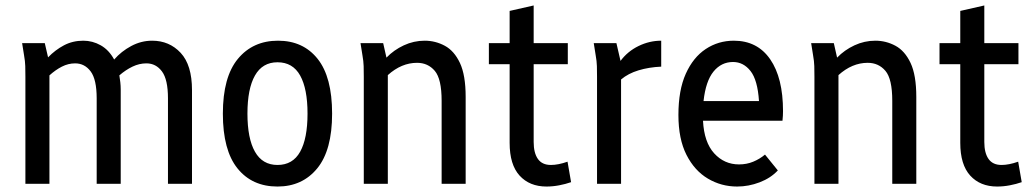

<svg xmlns="http://www.w3.org/2000/svg" viewBox="-20 -673 3783 703"><path d="M61 -515H144L156 -463Q182 -490 214 -507Q246 -524 285 -524Q319 -524 349 -507Q379 -490 398 -455Q424 -485 460.5 -504.5Q497 -524 537 -524Q600 -524 641.5 -479.5Q683 -435 683 -343V0H595V-313Q595 -382 573 -411.5Q551 -441 516 -441Q490 -441 465 -429Q440 -417 417 -397Q419 -385 420.5 -372Q422 -359 422 -345V0H334V-313Q334 -382 312 -411.5Q290 -441 255 -441Q230 -441 206.5 -429Q183 -417 161 -397V0H73V-392Q73 -413 72.5 -431Q72 -449 68 -471Z M796 -257Q796 -391 851 -457.5Q906 -524 998 -524Q1090 -524 1143 -457.5Q1196 -391 1196 -257Q1196 -123 1141.5 -56.5Q1087 10 996 10Q903 10 849.5 -56.5Q796 -123 796 -257ZM886 -257Q886 -166 913.5 -117.5Q941 -69 996 -69Q1052 -69 1079 -117.5Q1106 -166 1106 -257Q1106 -348 1079 -396.5Q1052 -445 996 -445Q941 -445 913.5 -396.5Q886 -348 886 -257Z M1300 -515H1383L1395 -462Q1422 -490 1458.5 -507Q1495 -524 1535 -524Q1574 -524 1608.5 -505.5Q1643 -487 1664 -442.5Q1685 -398 1685 -318V0H1597V-304Q1597 -384 1572 -413.5Q1547 -443 1507 -443Q1450 -443 1400 -398V0H1312V-392Q1312 -413 1311.5 -431Q1311 -449 1307 -471Z M1770 -438V-515H1846V-633L1934 -653V-515H2059V-438H1934V-153Q1934 -113 1949.5 -91Q1965 -69 1997 -69Q2024 -69 2058 -81L2071 -6Q2051 1 2027.5 5.5Q2004 10 1981 10Q1919 10 1882.5 -30Q1846 -70 1846 -150V-438Z M2154 -515H2237L2252 -450Q2278 -485 2318 -504.5Q2358 -524 2401 -524V-429Q2356 -427 2318 -415.5Q2280 -404 2254 -382V0H2166V-392Q2166 -413 2165.5 -431Q2165 -449 2161 -471Z M2464 -252Q2464 -343 2491 -403Q2518 -463 2564 -493.5Q2610 -524 2667 -524Q2753 -524 2800 -456Q2847 -388 2847 -266Q2847 -258 2846.5 -249Q2846 -240 2845 -231H2554Q2558 -152 2595 -111.5Q2632 -71 2686 -71Q2714 -71 2738 -81Q2762 -91 2781 -107L2828 -49Q2802 -21 2761.5 -5.5Q2721 10 2679 10Q2621 10 2572 -19Q2523 -48 2493.5 -106Q2464 -164 2464 -252ZM2664 -446Q2621 -446 2592.5 -411Q2564 -376 2556 -303H2759Q2754 -380 2728 -413Q2702 -446 2664 -446Z M2950 -515H3033L3045 -462Q3072 -490 3108.5 -507Q3145 -524 3185 -524Q3224 -524 3258.5 -505.5Q3293 -487 3314 -442.5Q3335 -398 3335 -318V0H3247V-304Q3247 -384 3222 -413.5Q3197 -443 3157 -443Q3100 -443 3050 -398V0H2962V-392Q2962 -413 2961.5 -431Q2961 -449 2957 -471Z M3420 -438V-515H3496V-633L3584 -653V-515H3709V-438H3584V-153Q3584 -113 3599.5 -91Q3615 -69 3647 -69Q3674 -69 3708 -81L3721 -6Q3701 1 3677.5 5.5Q3654 10 3631 10Q3569 10 3532.5 -30Q3496 -70 3496 -150V-438Z"/></svg>

Font: Radio Canada Condensed
Style: Regular
Weight: 400
Width: 3
Designer: Charles Daoud, Etienne Aubert Bonn, Alexandre Saumier Demers, Jacques Le Bailly
Foundry: Radio-Canada
Version: Version 2.104; ttfautohint (v1.8.4.7-5d5b);gftools[0.9.28.de